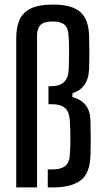

<svg xmlns="http://www.w3.org/2000/svg" viewBox="-20 -820 447 840"><path d="M376 -283Q377 -253 377 -214.5Q377 -176 376 -147Q375 -63 333.5 -31.5Q292 0 213 0H189V-79H213Q247 -79 266 -94.5Q285 -110 286 -148Q290 -216 286 -280Q285 -330 265 -347Q245 -364 209 -364H192V-443H206Q241 -443 260.5 -461.5Q280 -480 281 -522Q282 -550 282 -571Q282 -592 282 -613.5Q282 -635 280 -663Q279 -697 262.5 -711.5Q246 -726 211 -726Q171 -726 156.5 -710Q142 -694 142 -664V0H51V-652Q51 -698 64.5 -731Q78 -764 113 -782Q148 -800 213 -800Q296 -800 333 -766Q370 -732 370 -654Q371 -617 371 -586.5Q371 -556 370 -522Q368 -474 349.5 -448.5Q331 -423 297 -412V-395Q336 -385 356 -358.5Q376 -332 376 -283Z"/></svg>

Font: Big Shoulders Text Medium
Style: Regular
Weight: 500
Designer: Patric King
Foundry: XO Type Co
Version: Version 1.000; ttfautohint (v1.8.2)